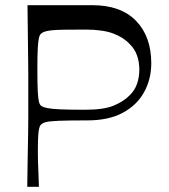

<svg xmlns="http://www.w3.org/2000/svg" viewBox="-20 -720 650 740"><path d="M85 0Q86 -78 87 -128Q88 -178 88.5 -209.5Q89 -241 89 -262.5Q89 -284 89 -303.5Q89 -323 89 -350Q89 -377 89 -396.5Q89 -416 89 -437.5Q89 -459 88.5 -490.5Q88 -522 87.5 -572Q87 -622 86 -700H336Q446 -700 504.5 -639.5Q563 -579 563 -476Q563 -415 535.5 -365Q508 -315 453.5 -285.5Q399 -256 317 -256Q244 -256 207 -254.5Q170 -253 155.5 -249Q141 -245 135 -236Q130 -227 128 -206Q126 -185 126 -151Q126 -135 126 -122.5Q126 -110 126.5 -95Q127 -80 128 -58Q129 -36 130 0ZM309 -297Q381 -297 419.5 -313.5Q458 -330 479 -352Q499 -371 508 -396.5Q517 -422 517 -452Q517 -481 508 -506.5Q499 -532 479 -551Q456 -576 416 -591Q376 -606 309 -606Q258 -606 226.5 -605.5Q195 -605 177.5 -603Q160 -601 152 -598Q144 -595 139 -591Q133 -586 130 -573.5Q127 -561 125.5 -533Q124 -505 124 -452Q124 -397 125.5 -368.5Q127 -340 130 -328Q133 -316 139 -312Q145 -307 162 -303.5Q179 -300 213.5 -298.5Q248 -297 309 -297Z"/></svg>

Font: Ojuju Medium
Style: Regular
Weight: 500
Designer: Chisaokwu Joboson, Mirko Velimirovic
Foundry: Udi Foundry
Version: Version 1.000